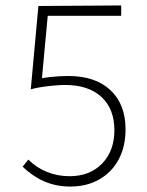

<svg xmlns="http://www.w3.org/2000/svg" viewBox="-20 -679 539 705"><path d="M93 -351 121 -657 425 -659V-621H131L157 -640L132 -370ZM84 -93Q114 -63 153 -47.5Q192 -32 235 -32Q310 -32 355 -78.5Q400 -125 400 -201Q400 -279 352.5 -323Q305 -367 219 -367Q203 -367 179.5 -365Q156 -363 133 -359.5Q110 -356 93 -351L106 -385Q128 -392 163 -396Q198 -400 231 -400Q330 -400 385.5 -348Q441 -296 441 -204Q441 -141 416 -94Q391 -47 345 -20.5Q299 6 238 6Q186 6 142.5 -13Q99 -32 63 -67Z"/></svg>

Font: Ysabeau Infant ExtraLight
Style: Regular
Weight: 250
Designer: Christian Thalmann (Catharsis Fonts)
Version: Version 2.001;gftools[0.9.30]; featfreeze: ss01,ss02,lnum